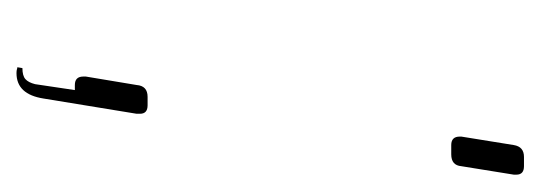

<svg xmlns="http://www.w3.org/2000/svg" viewBox="-226 -344 640 227"><g transform="rotate(90 93.5 -231.0)"><path d="M142 -455V-457L152 -519Q154 -531 166 -531H177Q187 -531 187 -522V-519L177 -457Q176 -445 163 -445H152Q142 -445 142 -455ZM60 68 61 62Q70 62 74 58.5Q78 55 80 47L87 0H81Q71 0 71 -10V-13L81 -73Q82 -86 95 -86H105Q115 -86 115 -77V-73L97 37Q92 69 67 69Q64 69 62.5 68.5Q61 68 60 68Z"/></g></svg>

Font: Exo Thin
Style: Italic
Weight: 250
Italic angle: -9°
Designer: Natanael Gama
Foundry: Natanael Gama
Version: Version 1.500; ttfautohint (v1.6)